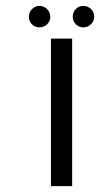

<svg xmlns="http://www.w3.org/2000/svg" viewBox="-20 -632 375 652"><path d="M151 -575C151 -595 134 -612 114 -612C94 -612 78 -595 78 -575C78 -555 94 -539 114 -539C134 -539 151 -555 151 -575ZM263 -539C283 -539 300 -555 300 -576C300 -596 283 -612 263 -612C243 -612 227 -596 227 -576C227 -555 243 -539 263 -539ZM225 0V-501H153V0Z"/></svg>

Font: Advent Pro
Style: Medium
Weight: 500
Designer: Andreas Kalpakidis
Foundry: Andreas Kalpakidis
Version: Version 2.002 2008